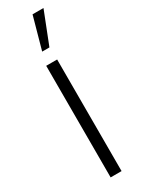

<svg xmlns="http://www.w3.org/2000/svg" viewBox="-191 -723 551 745"><g transform="rotate(-30 84.5 -350.0)"><path d="M60 -500H109V0H60ZM74 -555.5 114 -699.5H163L106.5 -555.5Z"/></g></svg>

Font: Urbanist ExtraLight
Style: Regular
Weight: 200
Designer: Corey Hu
Foundry: Corey Hu
Version: Version 1.330; ttfautohint (v1.8.4.7-5d5b)